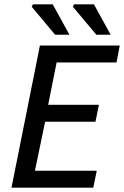

<svg xmlns="http://www.w3.org/2000/svg" viewBox="-20 -865 572 885"><path d="M33 0 164 -655H532L517 -577H241L202 -382H436L420 -304H188L141 -78H426L410 0ZM234 -705 126 -834 132 -845H223L300 -705ZM424 -705 316 -834 321 -845H413L490 -705Z"/></svg>

Font: Source Sans 3 ExtraLight Medium
Style: Italic
Weight: 500
Italic angle: -11°
Version: Version 3.052;hotconv 1.1.0;makeotfexe 2.6.0